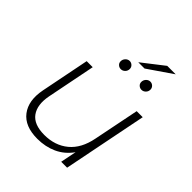

<svg xmlns="http://www.w3.org/2000/svg" viewBox="-227 -978 1124 1124"><g transform="rotate(45 334.5 -416.0)"><path d="M269 4Q165 4 118.5 -57Q72 -118 92 -220L152 -522H202L142 -220Q126 -137 160.5 -89Q195 -41 282 -41Q370 -41 430 -90.5Q490 -140 509 -238L566 -522H616L512 0H463L483 -99Q445 -46 390 -21Q335 4 269 4ZM326 -630Q313 -630 303 -639Q293 -648 293 -662Q293 -678 304 -689.5Q315 -701 330 -701Q343 -701 353 -691.5Q363 -682 363 -668Q363 -652 352 -641Q341 -630 326 -630ZM497 -630Q484 -630 474 -639Q464 -648 464 -662Q464 -678 475 -689.5Q486 -701 501 -701Q514 -701 524 -691.5Q534 -682 534 -668Q534 -652 523 -641Q512 -630 497 -630ZM370 -731 505 -836H575L422 -731Z"/></g></svg>

Font: Montserrat Light
Style: Italic
Weight: 300
Italic angle: -11.3°
Designer: Julieta Ulanovsky
Foundry: Julieta Ulanovsky
Version: Version 9.000; ttfautohint (v1.8.4.7-5d5b)